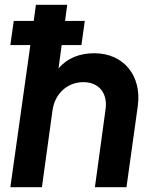

<svg xmlns="http://www.w3.org/2000/svg" viewBox="-20 -777 633 797"><path d="M23 0H154L198 -319C208 -390 261 -436 326 -436C390 -436 428 -391 418 -322L374 0H505L552 -337C569 -461 495 -556 371 -556C311 -556 259 -536 223 -493L236 -590H318L332 -690H250L259 -757H129L120 -690H37L23 -590H106Z"/></svg>

Font: Mluvka Bold
Style: Italic
Weight: 700
Italic angle: -8°
Designer: Modified by Jiří Krblich, Original typeface by Gumpita Rahayu
Foundry: Gumpita Rahayu & Jiří Krblich
Version: Version 2.000;Glyphs 3.1.1 (3134)